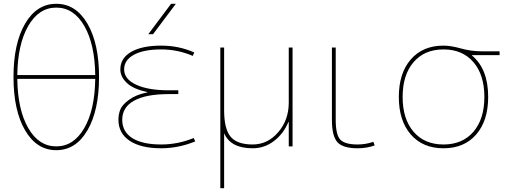

<svg xmlns="http://www.w3.org/2000/svg" viewBox="-20 -770 2679 1010"><path d="M112 -645.5Q173 -750 276 -750Q379 -750 440 -645.5Q501 -541 501 -365Q501 -189 440 -84.5Q379 20 276 20Q173 20 112 -84.5Q51 -189 51 -365Q51 -541 112 -645.5ZM71 -355Q73 -193 128.5 -96.5Q184 0 276 0Q368 0 423.5 -96.5Q479 -193 481 -355ZM71 -375H481Q479 -537 423.5 -633.5Q368 -730 276 -730Q184 -730 128.5 -633.5Q73 -537 71 -375Z M755 -284V-286Q682 -301 647.5 -333.5Q613 -366 613 -405Q613 -464 670 -497Q727 -530 828 -530Q921 -530 1002 -494L994 -476Q915 -510 828 -510Q736 -510 684.5 -482Q633 -454 633 -405Q633 -354 696 -324.5Q759 -295 868 -295H918V-275H868Q748 -275 685.5 -240.5Q623 -206 623 -140Q623 -77 676 -43.5Q729 -10 828 -10Q916 -10 999 -44L1007 -26Q918 10 828 10Q721 10 662 -29.5Q603 -69 603 -140Q603 -168 612.5 -193Q622 -218 658.5 -245Q695 -272 755 -284ZM785 -590H760L880 -750H905Z M1499 -128H1497Q1471 -66 1421 -28Q1371 10 1309 10Q1193 10 1159 -69V220H1139V-520H1159V-190Q1159 -92 1193 -51Q1227 -10 1309 -10Q1388 -10 1443.5 -74.5Q1499 -139 1499 -230V-520H1519V0H1499Z M1746 -520V-140Q1746 -60 1770.5 -35Q1795 -10 1861 -10Q1904 -10 1944 -24L1951 -5Q1909 10 1861 10Q1784 10 1755 -22Q1726 -54 1726 -140V-520Z M2463 -480V-478Q2548 -407 2548 -260Q2548 -135 2485 -62.5Q2422 10 2313 10Q2204 10 2141 -62.5Q2078 -135 2078 -260Q2078 -385 2141 -457.5Q2204 -530 2313 -530Q2352 -530 2405 -515Q2458 -500 2518 -500H2608V-480ZM2155.5 -77Q2213 -10 2313 -10Q2413 -10 2470.5 -77Q2528 -144 2528 -260Q2528 -376 2470.5 -443Q2413 -510 2313 -510Q2213 -510 2155.5 -443Q2098 -376 2098 -260Q2098 -144 2155.5 -77Z"/></svg>

Font: Mplus 1p Thin
Style: Regular
Weight: 250
Version: Version 1.061